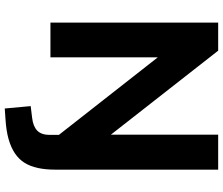

<svg xmlns="http://www.w3.org/2000/svg" viewBox="-85 -660 937 807"><g transform="rotate(90 383.5 -256.5)"><path d="M436 192 426 83 475 77Q511 73 529 55.5Q547 38 547 3V-60L574 -1L200 -478H221V0H75V-705H193L568 -226H546V-705H693V-19Q693 21 686 53Q679 85 664.5 108.5Q650 132 625 149Q600 166 564.5 176Q529 186 480 189Z"/></g></svg>

Font: Nunito Sans 11pt ExtraBold
Style: Regular
Weight: 800
Version: Version 3.101;gftools[0.9.27]